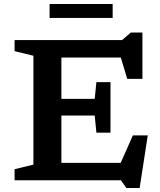

<svg xmlns="http://www.w3.org/2000/svg" viewBox="-20 -909 808 968"><path d="M53.5 0V-56L148.5 -79V-628L53.5 -651V-707H595.5L639.5 -745H698V-511.5H621.5L589 -619H289.5V-410.5H457.5L466 -495H537V-240H466L457.5 -326.5H289.5V-88H588.5L650 -226.5H725L684 39H617L590 0ZM230 -818.5V-889H548V-818.5Z"/></svg>

Font: Newsreader Caption Medium
Style: Regular
Weight: 500
Designer: Hugues Gentile
Foundry: Production Type
Version: Version 1.001